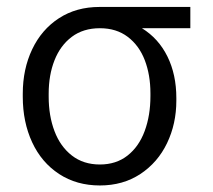

<svg xmlns="http://www.w3.org/2000/svg" viewBox="-20 -535 626 564"><path d="M272.5 -514.6H539.1V-452.1H397Q445.8 -421.9 471.9 -368.9Q498 -315.9 498 -247.1V-239.3Q498 -171.4 470.7 -114.5Q443.4 -57.6 392.3 -23.9Q341.3 9.8 273.4 9.8Q205.1 9.8 153.6 -23.9Q102.1 -57.6 74.5 -116.9Q46.9 -176.3 46.9 -251V-259.8Q46.9 -332 74.5 -390.1Q102.1 -448.2 153.1 -481.4Q204.1 -514.6 272.5 -514.6ZM273.4 -51.8Q321.3 -51.8 354.7 -78.1Q388.2 -104.5 405 -150.1Q421.9 -195.8 421.9 -252.9V-260.7Q421.9 -314.9 405.3 -358.2Q388.7 -401.4 355.2 -426.8Q321.8 -452.1 273.4 -452.1Q224.6 -452.1 190.9 -426.8Q157.2 -401.4 140.1 -357.9Q123 -314.5 123 -259.8V-251Q123 -194.8 140.1 -149.7Q157.2 -104.5 191.2 -78.1Q225.1 -51.8 273.4 -51.8Z"/></svg>

Font: Pretendard JP Light
Style: Regular
Weight: 300
Designer: Base glyphs from Inter by Rasmus Andersson; Hangeul glyphs from Noto Sans CJK(Source Han Sans) by Jang Soo-young and Kan
Foundry: Kil Hyung-jin
Version: Version 1.309